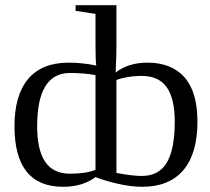

<svg xmlns="http://www.w3.org/2000/svg" viewBox="-20 -714 814 744"><path d="M745.1 -242.2Q745.1 -118.7 690.2 -54.4Q635.3 9.8 531.2 9.8Q488.3 9.8 438.5 -1.5Q388.7 -12.7 350.1 -27.8Q300.3 9.8 224.1 9.8Q36.1 9.8 36.1 -225.1Q36.1 -345.7 89.4 -408.4Q142.6 -471.2 246.1 -471.2Q298.8 -471.2 353 -460Q350.1 -476.1 350.1 -541V-660.2L272.9 -671.9V-693.8H431.2V-529.8Q431.2 -503.4 428.2 -433.1Q477.1 -471.2 551.3 -471.2Q645 -471.2 695.1 -414.3Q745.1 -357.4 745.1 -242.2ZM124 -225.1Q124 -132.3 155.3 -86.7Q186.5 -41 251 -41Q314.9 -41 350.1 -56.2V-422.9Q306.6 -431.2 251 -431.2Q124 -431.2 124 -225.1ZM657.2 -242.2Q657.2 -332 626 -376Q594.7 -419.9 529.3 -419.9Q500.5 -419.9 472.2 -414.8Q443.8 -409.7 431.2 -403.8V-43.9Q492.7 -32.2 529.3 -32.2Q596.7 -32.2 627 -85Q657.2 -137.7 657.2 -242.2Z"/></svg>

Font: Times New Roman
Style: Regular
Weight: 400
Designer: Steve Matteson
Foundry: Ascender Corporation
Version: Version 2.00.3